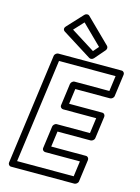

<svg xmlns="http://www.w3.org/2000/svg" viewBox="-169 -1268 1006 1383"><g transform="rotate(15 334.5 -576.0)"><path d="M299.3 -1116 445.7 -972.1 411 -931.9 232.7 -1044.1ZM319.7 -1170.9C309.2 -1181.2 292.8 -1177.8 283.2 -1167.5L176.7 -1052.5C160 -1034.5 170.9 -1020.3 178.7 -1015.4L398.1 -877.4C407.4 -871.5 422.6 -873.7 431.8 -884.3L498.2 -961.3C506.9 -971.4 507.6 -986.4 498.9 -994.9ZM615.2 -800 599.6 -685H340.6C325.5 -685 313.7 -670.7 312.2 -660L290.1 -496C288 -480.9 301 -471 311.7 -471H558.7L543.1 -356H296.1C281 -356 269.2 -341.7 267.8 -331L245.3 -165C243.3 -149.9 256.2 -140 266.9 -140H525.9L510.4 -25H88.4L193.2 -800ZM668.5 -825C670 -835.7 662.1 -850 646.9 -850H174.9C164.2 -850 148.6 -840.1 146.5 -825L35 0C33.5 10.7 41.5 25 56.6 25H528.6C539.3 25 555 15.1 557 0L579.3 -165C580.8 -175.7 572.8 -190 557.7 -190H298.7L314.4 -306H561.4C572.1 -306 587.7 -315.9 589.8 -331L612.1 -496C613.5 -506.7 605.6 -521 590.4 -521H343.4L358.9 -635H617.9C628.6 -635 644.2 -644.9 646.2 -660Z"/></g></svg>

Font: Hussar Techniczny
Style: Bold 
Weight: 700
Foundry: Cannot Into Space Fonts
Version: Version 0.77